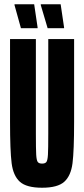

<svg xmlns="http://www.w3.org/2000/svg" viewBox="-20 -871 395 899"><path d="M27 -301V-688H148V-246Q148 -173 149.5 -147Q151 -121 156.5 -113Q162 -105 177 -105Q192 -105 197.5 -113Q203 -121 204.5 -147Q206 -173 206 -246V-688H327V-301Q327 -165 319.5 -106.5Q312 -48 281 -20Q250 8 177 8Q104 8 73 -20Q42 -48 34.5 -106.5Q27 -165 27 -301ZM156 -739H78L48 -847V-851H140L156 -743ZM280 -739H203L171 -847V-851H264L280 -743Z"/></svg>

Font: Saira Ultra Condensed ExtraBold
Style: Regular
Weight: 800
Width: 1
Designer: Hector Gatti with collaboration of the Omnibus-Type team
Foundry: Omnibus-Type
Version: Version 1.001; ttfautohint (v1.8)